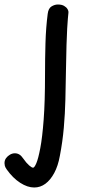

<svg xmlns="http://www.w3.org/2000/svg" viewBox="-98 -569 400 853"><path d="M114 -508Q117 -532 131 -540.5Q145 -549 159 -549Q176 -549 186.5 -543Q197 -537 202 -528.5Q207 -520 206 -512Q205 -502 203.5 -486Q202 -470 200.5 -442.5Q199 -415 197.5 -369.5Q196 -324 195 -254Q194 -190 192.5 -127Q191 -64 185.5 -1.5Q180 61 168 123Q160 168 143 199.5Q126 231 103.5 247.5Q81 264 54 264Q24 264 -8.5 243Q-41 222 -68 184Q-75 174 -76.5 167.5Q-78 161 -78 156Q-78 143 -71 133.5Q-64 124 -53.5 118Q-43 112 -32 112Q-21 112 -12 117.5Q-3 123 5 135Q19 155 31 165.5Q43 176 49 176Q55 176 63.5 156Q72 136 81 89Q90 42 96 -37.5Q102 -117 102 -236Q102 -307 104 -377Q106 -447 114 -508Z"/></svg>

Font: Playpen Sans Thai
Style: Regular
Weight: 400
Designer: Sirin Gunkloy, Laura Meseguer, Veronika Burian, José Scaglione
Foundry: TypeTogether
Version: Version 2.000